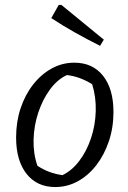

<svg xmlns="http://www.w3.org/2000/svg" viewBox="-20 -746 515 775"><path d="M203 9Q129 9 87 -44.5Q45 -98 45 -191Q45 -254 63 -308.5Q81 -363 113.5 -404.5Q146 -446 188.5 -469.5Q231 -493 280 -493Q354 -493 396 -440Q438 -387 438 -294Q438 -231 419.5 -176Q401 -121 369 -79.5Q337 -38 294.5 -14.5Q252 9 203 9ZM232 -39Q270 -57 300 -96.5Q330 -136 347.5 -188.5Q365 -241 366.5 -298Q368 -355 352 -406Q328 -421 302.5 -430.5Q277 -440 250 -443Q211 -425 181.5 -384.5Q152 -344 134.5 -291.5Q117 -239 115.5 -182.5Q114 -126 131 -77Q153 -62 178.5 -52.5Q204 -43 232 -39ZM384 -561Q332 -587 283 -614.5Q234 -642 187 -673L217 -726H228L399 -586Z"/></svg>

Font: Piazzolla 24pt
Style: Italic
Weight: 400
Italic angle: -11.3°
Designer: Juan Pablo del Peral
Foundry: Huerta Tipografica
Version: Version 2.005